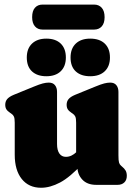

<svg xmlns="http://www.w3.org/2000/svg" viewBox="-20 -828 593 860"><path d="M326.5 -82.5V-99L321 -100V-278.5Q321 -298 317.2 -306Q313.5 -314 305 -319.5L300.5 -322.5Q288.5 -330.5 283.5 -338.5Q278.5 -346.5 278.5 -359Q278.5 -373.5 287 -384Q295.5 -394.5 317 -403.5L406.5 -440Q432 -450.5 446.5 -454.2Q461 -458 473.5 -458Q492 -458 501.2 -446.5Q510.5 -435 510.5 -416.5V-133Q510.5 -108.5 513.2 -99.8Q516 -91 521.5 -86.5L526.5 -82Q537 -73.5 542.5 -64.2Q548 -55 548 -40.5Q548 -21.5 536.8 -10.8Q525.5 0 506.5 0H411Q370.5 0 348.5 -23.8Q326.5 -47.5 326.5 -82.5ZM46 -135V-278.5Q46 -298 42.2 -306Q38.5 -314 30 -319.5L25.5 -322.5Q13.5 -330.5 8.5 -338.5Q3.5 -346.5 3.5 -359Q3.5 -373.5 12 -384Q20.5 -394.5 42 -403.5L131.5 -440Q157 -450.5 171.5 -454.2Q186 -458 198.5 -458Q217 -458 226.2 -446.5Q235.5 -435 235.5 -416.5V-183Q235.5 -155 246 -140.2Q256.5 -125.5 275 -125.5Q288 -125.5 299.8 -131Q311.5 -136.5 322.5 -147L336.5 -160.5L370 -116.5L351 -96Q293.5 -34 249 -10.5Q204.5 13 164 13Q109 13 77.5 -26.2Q46 -65.5 46 -135ZM187.5 -486.5Q147 -486.5 123.5 -508Q100 -529.5 100 -570.5Q100 -610.5 123.5 -632.8Q147 -655 187.5 -655Q229 -655 252 -632.8Q275 -610.5 275 -570.5Q275 -531 252 -508.8Q229 -486.5 187.5 -486.5ZM384 -486.5Q343 -486.5 319.5 -508Q296 -529.5 296 -570.5Q296 -610.5 319.5 -632.8Q343 -655 384 -655Q426 -655 449.2 -632.8Q472.5 -610.5 472.5 -570.5Q472.5 -531 449.2 -508.8Q426 -486.5 384 -486.5ZM124 -751Q124 -779 136.5 -793.2Q149 -807.5 170.5 -807.5H401.5Q423 -807.5 435.8 -793Q448.5 -778.5 448.5 -751Q448.5 -724 435.8 -709.8Q423 -695.5 401.5 -695.5H170.5Q149 -695.5 136.5 -710Q124 -724.5 124 -751Z"/></svg>

Font: Fraunces 144pt S100 Black
Style: Regular
Weight: 900
Version: Version 1.000